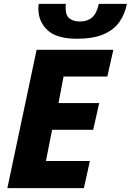

<svg xmlns="http://www.w3.org/2000/svg" viewBox="-20 -971 675 991"><path d="M18 0 169 -714H565L534 -576H308L282 -439H492L461 -301H249L217 -140H444L413 0ZM377 -771Q273 -771 225.5 -815Q178 -859 178 -927Q178 -939 180 -951H320Q319 -943 319 -937.5Q319 -932 319 -926Q319 -891 339 -875.5Q359 -860 393 -860Q431 -860 455 -880.5Q479 -901 490 -951H635Q625 -899 596.5 -858Q568 -817 514.5 -794Q461 -771 377 -771Z"/></svg>

Font: Noto Sans Disp ExtBd
Style: Italic
Weight: 800
Italic angle: -12°
Designer: Monotype Design Team
Foundry: Monotype Imaging Inc.
Version: Version 2.000;GOOG;noto-source:20170915:90ef993387c0